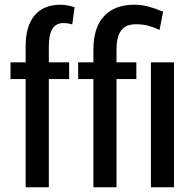

<svg xmlns="http://www.w3.org/2000/svg" viewBox="-20 -792 818 812"><path d="M88.4 0V-457.5H24.4V-528.3H88.4V-596.2Q88.4 -682.1 126.5 -727.1Q164.6 -772 235.8 -772Q250 -772 263.9 -769.3Q277.8 -766.6 295.4 -761.7L285.6 -689Q277.8 -691.4 268.6 -692.9Q259.3 -694.3 247.6 -694.3Q216.3 -694.3 201.4 -669.4Q186.5 -644.5 186.5 -596.2V-528.3H272.5V-457.5H186.5V0ZM375 0V-457.5H310.5V-528.3H375V-582.5Q375 -674.8 419.7 -723.4Q464.4 -772 548.3 -772Q578.1 -772 606.2 -764.6Q634.3 -757.3 669.9 -742.7L654.8 -665.5Q631.8 -676.3 607.9 -682.9Q584 -689.5 555.2 -689.5Q512.2 -689.5 492.4 -663.1Q472.7 -636.7 472.7 -582.5V-528.3H556.6V-457.5H472.7V0ZM715.8 0H618.2V-528.3H715.8Z"/></svg>

Font: Franco
Style: Regular
Weight: 400
Designer: Google
Version: Version 1.200311; 2013